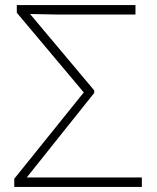

<svg xmlns="http://www.w3.org/2000/svg" viewBox="-20 -734 617 754"><path d="M36 0V-32L309 -371L46 -684V-714H512V-677H203Q176 -677 151.5 -678Q127 -679 98 -679L350 -379V-369L85 -37Q115 -37 145 -37Q175 -37 204 -37H537V0Z"/></svg>

Font: Noto Sans ExtraLight
Style: Regular
Weight: 200
Designer: Monotype Design Team
Foundry: Monotype Imaging Inc.
Version: Version 2.007